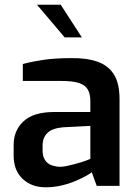

<svg xmlns="http://www.w3.org/2000/svg" viewBox="-20 -790 588 816"><path d="M174 6Q114 6 76 -30Q38 -66 38 -129V-174Q38 -236 80.5 -275Q123 -314 211 -314H364V-361Q364 -389 354 -408Q344 -427 318 -436.5Q292 -446 239 -446H77V-518Q114 -528 164 -535.5Q214 -543 283 -543Q349 -544 395 -527.5Q441 -511 464.5 -473Q488 -435 488 -369V0H391L370 -58Q363 -52 345 -42Q327 -32 300 -20.5Q273 -9 240.5 -1.5Q208 6 174 6ZM234 -81Q247 -81 263.5 -84.5Q280 -88 297 -92.5Q314 -97 328.5 -101.5Q343 -106 352.5 -110Q362 -114 364 -115V-255L248 -249Q202 -245 181.5 -225Q161 -205 161 -172V-150Q161 -125 171.5 -109.5Q182 -94 198.5 -88Q215 -82 234 -81ZM255 -631 137 -770H238L328 -631Z"/></svg>

Font: Exo Thin SemiBold
Style: Regular
Weight: 600
Version: Version 2.000